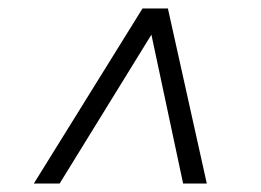

<svg xmlns="http://www.w3.org/2000/svg" viewBox="-20 -577 616 454"><path d="M413 -143 338 -495 121 -143H60L317 -557H377L469 -143Z"/></svg>

Font: Montserrat Alternates
Style: Italic
Weight: 400
Italic angle: -11.3°
Designer: Julieta Ulanovsky
Foundry: Julieta Ulanovsky
Version: Version 7.200